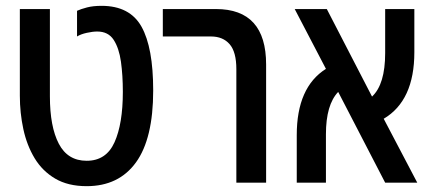

<svg xmlns="http://www.w3.org/2000/svg" viewBox="-20 -626 1484 658"><path d="M277 12Q213 12 169 -14Q125 -40 98.5 -84Q72 -128 60 -183.5Q48 -239 48 -298V-595H151V-296Q151 -192 181.5 -133.5Q212 -75 277 -75Q344 -75 372.5 -138.5Q401 -202 401 -311Q401 -368 394.5 -414.5Q388 -461 369.5 -489.5Q351 -518 313 -518Q298 -518 277.5 -513.5Q257 -509 244 -501V-589Q257 -595 278 -600.5Q299 -606 328 -606Q425 -606 465 -534.5Q505 -463 505 -316Q505 -151 446 -69.5Q387 12 277 12Z M790 0V-389Q790 -448 767 -474.5Q744 -501 703 -501H538V-595H720Q892 -595 892 -405V0Z M997 0V-163Q997 -327 1097 -390L990 -595H1100L1255 -295Q1300 -337 1300 -444V-595H1400V-447Q1400 -281 1295 -219L1410 0H1300L1139 -311Q1097 -267 1097 -166V0Z"/></svg>

Font: Noto Sans Hebrew Condensed Medium
Style: Regular
Weight: 500
Width: 3
Designer: Monotype Design Team
Foundry: Monotype Imaging Inc.
Version: Version 2.004; ttfautohint (v1.8.4.7-5d5b)